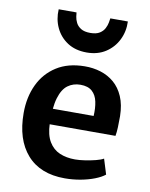

<svg xmlns="http://www.w3.org/2000/svg" viewBox="-91 -891 754 965"><g transform="rotate(10 286.0 -408.0)"><path d="M306.5 8Q181 8 113.8 -68.2Q46.5 -144.5 46.5 -280Q46.5 -361 76.8 -425Q107 -489 165.5 -526.2Q224 -563.5 308.5 -564Q351.5 -564.5 390.2 -552.5Q429 -540.5 459.2 -514.8Q489.5 -489 507.5 -447.5Q525.5 -406 526.5 -347.5Q526.5 -316.5 525.5 -290.8Q524.5 -265 521 -246.5H123L133 -326H395.5Q398 -366 391.2 -398.5Q384.5 -431 363.5 -450Q342.5 -469 303.5 -469Q267 -469 239.5 -449Q212 -429 197.5 -381Q183 -333 185 -249.5Q187 -192 207.5 -158Q228 -124 262.2 -109.2Q296.5 -94.5 341 -94.5Q363 -94.5 391.2 -98.8Q419.5 -103 445.2 -109.5Q471 -116 484.5 -124L508.5 -46.5Q490 -31.5 458 -19Q426 -6.5 386.5 0.8Q347 8 306.5 8ZM305.5 -634Q247.5 -634 207.2 -660.2Q167 -686.5 146.8 -729.5Q126.5 -772.5 129.5 -823.5H220.5Q221 -816.5 223 -802Q225 -787.5 232.8 -771.8Q240.5 -756 258 -745Q275.5 -734 306 -734Q336.5 -734 353.8 -745Q371 -756 379 -771.8Q387 -787.5 389.5 -802Q392 -816.5 393 -823.5H482.5Q484.5 -772.5 463.2 -729.5Q442 -686.5 401.5 -660.2Q361 -634 305.5 -634Z"/></g></svg>

Font: Merriweather Sans SemiBold
Style: Regular
Weight: 600
Designer: Eben Sorkin
Foundry: Eben Sorkin
Version: Version 2.001